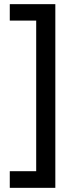

<svg xmlns="http://www.w3.org/2000/svg" viewBox="-20 -741 356 923"><path d="M27 82V162H246V-721H27V-642H154V82Z"/></svg>

Font: Noto Sans Myanmar UI Condensed Medium
Style: Regular
Weight: 500
Width: 3
Designer: Monotype Design Team
Foundry: Monotype Imaging Inc.
Version: Version 2.103